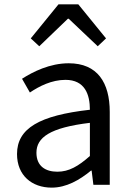

<svg xmlns="http://www.w3.org/2000/svg" viewBox="-20 -847 604 880"><path d="M217 13C284 13 345 -22 397 -65H400L408 0H483V-334C483 -468 427 -557 295 -557C208 -557 131 -518 81 -486L117 -423C160 -452 217 -481 280 -481C369 -481 392 -414 392 -344C161 -318 58 -259 58 -141C58 -43 126 13 217 13ZM243 -60C189 -60 147 -85 147 -147C147 -217 209 -262 392 -284V-132C339 -85 296 -60 243 -60ZM121 -671 160 -635 291 -761H295L428 -635L466 -671L339 -827H248Z"/></svg>

Font: Noto Sans CJK TC Regular
Style: Regular
Weight: 400
Designer: Ryoko NISHIZUKA (kana & ideographs); Paul D. Hunt (Latin, Greek & Cyrillic); Wenlong ZHANG (bopomofo); Sandoll Communica
Foundry: Adobe Systems Incorporated
Version: Version 1.001;PS 1.001;hotconv 1.0.78;makeotf.lib2.5.61930